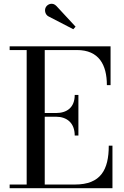

<svg xmlns="http://www.w3.org/2000/svg" viewBox="-20 -995 658 1015"><path d="M236 -908.5 367.5 -840.5 379.5 -854 278.5 -963C258.5 -984.5 232 -974 222.5 -957.5C213 -941 219.5 -917 236 -908.5ZM375 -278.5H394.5V-493H375C375 -426 333 -397.5 276 -397.5H216.5V-730.5H386.5C503.5 -730.5 545 -652 545 -545H564.5V-750H31V-730.5H121V-19.5H31V0H574.5V-225H555C555 -98 513 -19.5 376 -19.5H216.5V-378H276C333 -378 375 -345.5 375 -278.5Z"/></svg>

Font: Bodoni* 11
Style: Regular
Weight: 400
Version: Version 2.3